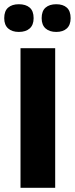

<svg xmlns="http://www.w3.org/2000/svg" viewBox="-31 -888 354 908"><path d="M66 0V-660H230V0ZM235 -737Q203 -737 184.5 -753.5Q166 -770 166 -802Q166 -836 184.5 -852Q203 -868 235 -868Q267 -868 285 -852Q303 -836 303 -802Q303 -770 285 -753.5Q267 -737 235 -737ZM58 -737Q26 -737 7.5 -753.5Q-11 -770 -11 -802Q-11 -836 7.5 -852Q26 -868 58 -868Q91 -868 109.5 -852Q128 -836 128 -802Q128 -770 109.5 -753.5Q91 -737 58 -737Z"/></svg>

Font: Bricolage Grotesque 24pt ExtraBold
Style: Regular
Weight: 800
Designer: Mathieu Triay
Foundry: Atelier Triay
Version: Version 1.001;gftools[0.9.33.dev8+g029e19f]